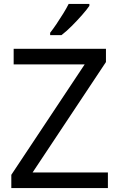

<svg xmlns="http://www.w3.org/2000/svg" viewBox="-20 -964 612 984"><path d="M533 0H38V-68L414 -634H50V-714H523V-646L147 -80H533ZM438 -934Q426 -916 401 -887.5Q376 -859 347.5 -830.5Q319 -802 295 -784H237V-796Q252 -815 269.5 -841Q287 -867 304 -894.5Q321 -922 332 -944H438Z"/></svg>

Font: Noto Sans Multani
Style: Regular
Weight: 400
Designer: Monotype Design Team
Foundry: Monotype Imaging Inc.
Version: Version 2.002; ttfautohint (v1.8.4.7-5d5b)